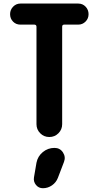

<svg xmlns="http://www.w3.org/2000/svg" viewBox="-20 -750 540 1051"><path d="M278.3 59.6Q308.6 59.6 324.7 84.5Q340.8 109.4 330.1 136.7L296.9 223.6Q287.1 249 264.6 264.6Q242.2 280.3 214.8 280.3Q191.4 280.3 176.8 262.2Q162.1 244.1 166 220.7L179.7 140.6Q186.5 105.5 214.4 82.5Q242.2 59.6 278.3 59.6ZM408.2 -730.5Q432.6 -730.5 448.7 -713.4Q464.8 -696.3 464.8 -672.4Q464.8 -648.4 448.2 -631.8Q431.6 -615.2 408.2 -615.2H331.1Q320.3 -615.2 320.3 -603.5V-70.3Q320.3 -41 299.8 -20.5Q279.3 0 250 0Q220.7 0 200.2 -20.5Q179.7 -41 179.7 -70.3V-603.5Q179.7 -614.3 168.9 -615.2H91.8Q67.4 -615.2 51.3 -631.8Q35.2 -648.4 35.2 -672.4Q35.2 -696.3 51.8 -713.4Q68.4 -730.5 91.8 -730.5Z"/></svg>

Font: Rounded-X Mgen+ 1m bold
Style: Bold
Weight: 700
Designer: [Source Han Sans]
Ryoko NISHIZUKA  (kana & ideographs); Paul D. Hunt (Latin, Greek & Cyrillic); Wenlong ZHANG  (bopomofo
Version: Version 1.059.20150602